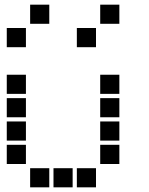

<svg xmlns="http://www.w3.org/2000/svg" viewBox="-20 -811 640 822"><path d="M110 -791Q109 -791 109 -791Q109 -791 109 -790V-710Q109 -709 109 -709Q109 -709 110 -709H190Q191 -709 191 -709Q191 -709 191 -710V-790Q191 -791 191 -791Q191 -791 190 -791ZM410 -791Q409 -791 409 -791Q409 -791 409 -790V-710Q409 -709 409 -709Q409 -709 410 -709H490Q491 -709 491 -709Q491 -709 491 -710V-790Q491 -791 491 -791Q491 -791 490 -791ZM10 -691Q9 -691 9 -691Q9 -691 9 -690V-610Q9 -609 9 -609Q9 -609 10 -609H90Q91 -609 91 -609Q91 -609 91 -610V-690Q91 -691 91 -691Q91 -691 90 -691ZM310 -691Q309 -691 309 -691Q309 -691 309 -690V-610Q309 -609 309 -609Q309 -609 310 -609H390Q391 -609 391 -609Q391 -609 391 -610V-690Q391 -691 391 -691Q391 -691 390 -691ZM10 -491Q9 -491 9 -491Q9 -491 9 -490V-410Q9 -409 9 -409Q9 -409 10 -409H90Q91 -409 91 -409Q91 -409 91 -410V-490Q91 -491 91 -491Q91 -491 90 -491ZM410 -491Q409 -491 409 -491Q409 -491 409 -490V-410Q409 -409 409 -409Q409 -409 410 -409H490Q491 -409 491 -409Q491 -409 491 -410V-490Q491 -491 491 -491Q491 -491 490 -491ZM10 -391Q9 -391 9 -391Q9 -391 9 -390V-310Q9 -309 9 -309Q9 -309 10 -309H90Q91 -309 91 -309Q91 -309 91 -310V-390Q91 -391 91 -391Q91 -391 90 -391ZM410 -391Q409 -391 409 -391Q409 -391 409 -390V-310Q409 -309 409 -309Q409 -309 410 -309H490Q491 -309 491 -309Q491 -309 491 -310V-390Q491 -391 491 -391Q491 -391 490 -391ZM10 -291Q9 -291 9 -291Q9 -291 9 -290V-210Q9 -209 9 -209Q9 -209 10 -209H90Q91 -209 91 -209Q91 -209 91 -210V-290Q91 -291 91 -291Q91 -291 90 -291ZM410 -291Q409 -291 409 -291Q409 -291 409 -290V-210Q409 -209 409 -209Q409 -209 410 -209H490Q491 -209 491 -209Q491 -209 491 -210V-290Q491 -291 491 -291Q491 -291 490 -291ZM10 -191Q9 -191 9 -191Q9 -191 9 -190V-110Q9 -109 9 -109Q9 -109 10 -109H90Q91 -109 91 -109Q91 -109 91 -110V-190Q91 -191 91 -191Q91 -191 90 -191ZM410 -191Q409 -191 409 -191Q409 -191 409 -190V-110Q409 -109 409 -109Q409 -109 410 -109H490Q491 -109 491 -109Q491 -109 491 -110V-190Q491 -191 491 -191Q491 -191 490 -191ZM110 -91Q109 -91 109 -91Q109 -91 109 -90V-10Q109 -9 109 -9Q109 -9 110 -9H190Q191 -9 191 -9Q191 -9 191 -10V-90Q191 -91 191 -91Q191 -91 190 -91ZM210 -91Q209 -91 209 -91Q209 -91 209 -90V-10Q209 -9 209 -9Q209 -9 210 -9H290Q291 -9 291 -9Q291 -9 291 -10V-90Q291 -91 291 -91Q291 -91 290 -91ZM310 -91Q309 -91 309 -91Q309 -91 309 -90V-10Q309 -9 309 -9Q309 -9 310 -9H390Q391 -9 391 -9Q391 -9 391 -10V-90Q391 -91 391 -91Q391 -91 390 -91Z"/></svg>

Font: Doto ExtraBold
Style: Regular
Weight: 800
Monospace: yes
Version: Version 1.000